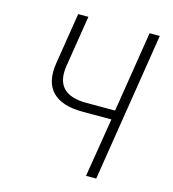

<svg xmlns="http://www.w3.org/2000/svg" viewBox="-109 -820 817 909"><g transform="rotate(15 300.0 -365.0)"><path d="M396 0 443 -289H302Q199 -289 153 -337Q107 -385 122 -479L162 -730H212L172 -479Q149 -334 309 -334H449L512 -730H562L446 0Z"/></g></svg>

Font: JetBrains Mono Thin
Style: Italic
Weight: 100
Italic angle: -9°
Monospace: yes
Designer: Philipp Nurullin, Konstantin Bulenkov
Foundry: JetBrains
Version: Version 2.305; ttfautohint (v1.8.4.7-5d5b)